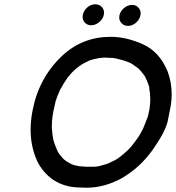

<svg xmlns="http://www.w3.org/2000/svg" viewBox="-20 -870 822 897"><path d="M421 -91 431 -92Q441 -92 482 -105Q523 -123 535 -133Q556 -148 582 -173V-174L592 -184Q616 -214 630 -235L647 -266Q664 -306 666 -314Q666 -316 668 -317Q673 -332 678 -358Q682 -387 682 -402V-408Q682 -434 677 -459L678 -461L673 -476Q667 -494 658 -511H657L658 -512L653 -519Q641 -536 628 -549L620 -555Q592 -576 584 -578H582V-579Q563 -587 526 -596Q512 -598 511 -599L467 -601L445 -599L435 -597Q416 -594 397 -587L395 -586Q382 -580 369 -573L359 -567Q358 -567 357 -565Q342 -557 317 -532L316 -531Q313 -528 310 -524L297 -509L279 -482Q269 -466 260 -449Q245 -415 242 -403L241 -402L230 -353Q225 -328 223 -304L222 -274Q225 -236 229 -218L231 -211Q236 -194 243 -178L250 -161H251V-160L253 -156Q263 -142 274 -130L279 -125Q292 -114 307 -107L312 -104Q327 -97 352 -93H355Q362 -92 370 -92Q378 -92 382 -91ZM384 7 355 6Q284 6 230 -29Q179 -64 153 -119Q123 -186 123 -264Q123 -307 132 -353Q161 -506 270 -609Q365 -698 497 -698Q570 -698 648 -663Q726 -628 764 -534Q782 -484 782 -430Q782 -394 774 -357Q774 -355 764 -306Q754 -257 695 -172.5Q636 -88 548 -37Q467 7 384 7ZM465 -801Q461 -781 443.5 -766.5Q426 -752 406 -752Q386 -752 374 -767Q366 -777 366 -791Q366 -796 367 -801Q371 -821 388 -835.5Q405 -850 425 -850Q445 -850 457 -836Q466 -825 466 -811Q466 -806 465 -801ZM636 -798Q632 -778 615 -763.5Q598 -749 578 -749Q558 -749 546 -764Q537 -775 537 -788Q537 -793 538 -798Q542 -818 559.5 -832.5Q577 -847 597 -847Q617 -847 628 -833Q637 -822 637 -808Q637 -803 636 -798Z"/></svg>

Font: Bad Comic
Style: Italic
Weight: 400
Italic angle: -11°
Designer: GGBotNet
Foundry: GGBotNet
Version: 0.95